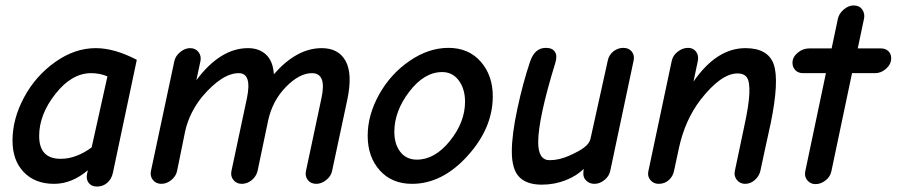

<svg xmlns="http://www.w3.org/2000/svg" viewBox="-20 -670 3297 706"><path d="M179 6Q109 6 67.5 -37Q26 -80 26 -153Q26 -233 68.5 -312Q111 -391 183 -442Q255 -493 332 -493Q401 -493 483 -450L395 -34Q390 -11 374 2.5Q358 16 337 16Q317 16 306.5 3Q296 -10 300 -30L303 -44Q244 6 179 6ZM203 -86Q260 -86 317 -128L375 -389Q348 -401 315 -401Q244 -401 184 -325Q124 -249 124 -170Q124 -86 203 -86Z M573 6Q554 6 542.5 -8Q531 -22 535 -41L621 -445Q625 -464 642.5 -478.5Q660 -493 679 -493Q699 -493 710 -478.5Q721 -464 717 -445L702 -375Q790 -493 892 -493Q933 -493 958.5 -469Q984 -445 987 -397Q1071 -493 1163 -493Q1225 -493 1251 -445.5Q1277 -398 1257 -303L1201 -41Q1197 -22 1179.5 -8Q1162 6 1143 6Q1123 6 1112 -8Q1101 -22 1105 -41L1162 -309Q1182 -401 1127 -401Q1081 -401 1031.5 -350.5Q982 -300 966 -227L927 -41Q922 -21 905.5 -7.5Q889 6 869 6Q850 6 838.5 -8Q827 -22 831 -41L888 -309Q907 -401 858 -401Q797 -401 723 -314Q676 -255 661 -188L631 -41Q627 -22 610 -8Q593 6 573 6Z M1495 6Q1421 6 1376.5 -43.5Q1332 -93 1332 -171Q1332 -247 1374 -322.5Q1416 -398 1486 -446Q1556 -494 1629 -494Q1703 -494 1747.5 -443.5Q1792 -393 1792 -316Q1792 -199 1699 -96.5Q1606 6 1495 6ZM1513 -83Q1579 -83 1634.5 -152Q1690 -221 1690 -296Q1690 -343 1667 -374Q1644 -405 1606 -405Q1540 -405 1485 -333Q1430 -261 1430 -185Q1430 -140 1452 -111.5Q1474 -83 1513 -83Z M1972 9Q1917 9 1889.5 -19Q1862 -47 1862 -113Q1862 -175 1882.5 -270.5Q1903 -366 1929 -443Q1946 -494 1987 -494Q2011 -494 2020.5 -479.5Q2030 -465 2022 -439Q1959 -234 1959 -147Q1959 -81 2001 -81Q2036 -81 2073 -97.5Q2110 -114 2127 -127Q2148 -142 2152 -163L2215 -448Q2219 -468 2235.5 -481Q2252 -494 2272 -494Q2292 -494 2303 -480.5Q2314 -467 2310 -448L2224 -42Q2220 -22 2202.5 -8Q2185 6 2166 6Q2148 6 2136 -5.5Q2124 -17 2125 -33L2126 -49Q2102 -24 2060.5 -7.5Q2019 9 1972 9Z M2402 6Q2383 6 2371.5 -8Q2360 -22 2364 -40L2450 -446Q2454 -466 2472 -480Q2490 -494 2510 -494Q2529 -494 2539.5 -480Q2550 -466 2546 -446L2530 -370Q2615 -493 2721 -493Q2804 -493 2825 -433.5Q2846 -374 2814 -217Q2805 -176 2793.5 -123.5Q2782 -71 2776 -42Q2772 -23 2756 -8.5Q2740 6 2720 6Q2701 6 2689.5 -8.5Q2678 -23 2682 -41Q2696 -109 2717 -207Q2734 -285 2735.5 -327.5Q2737 -370 2726.5 -385Q2716 -400 2692 -400Q2631 -400 2555 -302Q2499 -228 2477 -128L2459 -44Q2455 -22 2439.5 -8Q2424 6 2402 6Z M2941 -40 3017 -401H2933Q2915 -401 2904.5 -412Q2894 -423 2894 -439Q2894 -460 2913 -476Q2932 -492 2956 -492H3038L3061 -601Q3065 -620 3082.5 -635Q3100 -650 3119 -650Q3140 -650 3150.5 -635Q3161 -620 3157 -601L3134 -492H3219Q3236 -492 3246.5 -482Q3257 -472 3257 -456Q3257 -434 3238.5 -417.5Q3220 -401 3198 -401H3113L3037 -40Q3033 -20 3015.5 -6.5Q2998 7 2979 7Q2960 7 2948.5 -7Q2937 -21 2941 -40Z"/></svg>

Font: Comic Neue
Style: Bold Italic
Weight: 700
Italic angle: -12°
Designer: Craig Rozynski
Foundry: Craig Rozynski
Version: Version 2.003